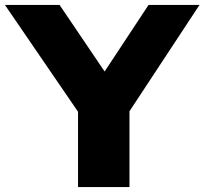

<svg xmlns="http://www.w3.org/2000/svg" viewBox="-47 -760 830 780"><path d="M763.5 -740 479 -308V0H270V-306L-27 -740H195L378 -469.5L556.5 -740Z"/></svg>

Font: Encode Sans Expanded ExtraBold
Style: Regular
Weight: 800
Width: 7
Designer: Multiple Designers
Foundry: Impallari Type
Version: Version 2.000